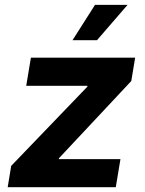

<svg xmlns="http://www.w3.org/2000/svg" viewBox="-20 -784 607 804"><path d="M12.2 0 26.9 -89.4 345.7 -420.9 346.2 -424.8H89.8L109.4 -542.5H545.9L529.8 -444.8L227.1 -121.6L226.1 -117.7H484.4L464.8 0ZM283.7 -615.7 377.9 -763.7H514.2L386.2 -615.7Z"/></svg>

Font: Inter 16pt
Style: Bold Italic
Weight: 700
Italic angle: -9.3988°
Version: Version 4.001;git-66647c0bb